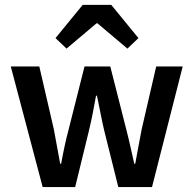

<svg xmlns="http://www.w3.org/2000/svg" viewBox="-20 -762 788 782"><path d="M153.8 0 23.9 -491.2H140.1L199.2 -235.8Q199.7 -233.9 225.1 -95.2H229Q243.7 -175.8 259.8 -235.8L324.2 -491.2H429.2L494.1 -235.8Q501.5 -208 513.2 -155.8Q524.9 -103.5 526.9 -95.2H530.8Q534.7 -116.7 539.1 -140.1Q543.5 -163.6 548.8 -191.9Q554.2 -220.2 557.1 -235.8L616.2 -491.2H724.1L599.1 0H461.9L404.8 -229Q398.4 -254.9 388.7 -304.2Q378.9 -353.5 375 -372.1H371.1Q357.4 -292.5 341.8 -228L286.1 0ZM206.1 -606.9 316.9 -742.2H433.1L543.9 -606.9L499 -564L377 -667H373L251 -564Z"/></svg>

Font: Toshiba Sans Medium
Style: Regular
Weight: 500
Designer: Paul D. Hunt
Foundry: Toshiba Corporation
Version: Version 2.020;PS 2.0;hotconv 1.0.86;makeotf.lib2.5.63406